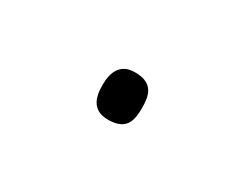

<svg xmlns="http://www.w3.org/2000/svg" viewBox="-28 -132 276 218"><g transform="rotate(30 110.0 -23.0)"><path d="M85 -23C85 -6 90 8 110 8C134 8 137 -6 137 -23C137 -39 134 -54 110 -54C90 -54 85 -39 85 -23Z"/></g></svg>

Font: Noto Sans Gujarati UI Thin
Style: Regular
Weight: 100
Designer: Jelle Bosma - Monotype Design Team, Universal Thirst
Foundry: Monotype Imaging Inc.
Version: Version 2.106